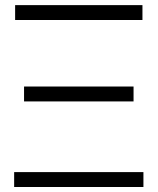

<svg xmlns="http://www.w3.org/2000/svg" viewBox="-20 -748 630 768"><path d="M36.6 0V-59.6H553.7V0ZM40.5 -668V-727.5H549.8V-668ZM76.2 -342.3V-401.9H514.2V-342.3Z"/></svg>

Font: Inter Display Light
Style: Regular
Weight: 300
Designer: Rasmus Andersson
Foundry: rsms
Version: Version 4.000;git-a52131595